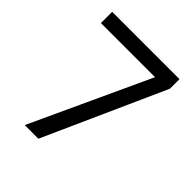

<svg xmlns="http://www.w3.org/2000/svg" viewBox="-197 -840 966 966"><g transform="rotate(45 286.0 -357.0)"><path d="M136 0 429 -634H44V-714H523V-646L233 0Z"/></g></svg>

Font: Noto Sans Vithkuqi
Style: Regular
Weight: 400
Version: Version 1.001